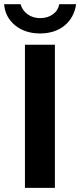

<svg xmlns="http://www.w3.org/2000/svg" viewBox="-53 -903 386 923"><path d="M210.9 0H66.9V-688H210.9ZM20 -780.8Q-28.8 -821.3 -33.2 -882.8H45.9Q54.2 -852.5 79.8 -834.2Q105.5 -815.9 140.1 -815.9Q175.8 -815.9 200.9 -834Q226.1 -852.1 231.9 -882.8H313Q303.2 -817.4 256.8 -779.8Q210.4 -742.2 139.2 -742.2Q67.9 -742.2 20 -780.8Z"/></svg>

Font: Libra Sans Modern
Style: Bold
Weight: 700
Foundry: Stefan Peev, Context Ltd
Version: Version 1.000